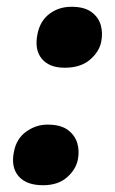

<svg xmlns="http://www.w3.org/2000/svg" viewBox="-20 -535 340 567"><path d="M171 -335Q125 -335 103 -362Q81 -389 91 -436Q99 -474 126.5 -494.5Q154 -515 191 -515Q229 -515 250 -499.5Q271 -484 277.5 -461Q284 -438 279 -412Q273 -382 245.5 -358.5Q218 -335 171 -335ZM107 12Q58 12 35 -14.5Q12 -41 21 -86Q28 -125 57 -146Q86 -167 120 -167Q159 -167 180 -151.5Q201 -136 208 -113Q215 -90 210 -64Q204 -34 177.5 -11Q151 12 107 12Z"/></svg>

Font: Shantell Sans Light SemiBold
Style: Italic
Weight: 600
Italic angle: -11°
Version: Version 1.011;[c5ecc13dd]